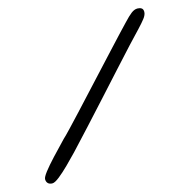

<svg xmlns="http://www.w3.org/2000/svg" viewBox="-89 -690 748 754"><g transform="rotate(-15 284.5 -313.5)"><path d="M34 -25Q22.5 -25 16.2 -31.2Q10 -37.5 10 -48Q10 -56.5 25 -76Q40 -95.5 65.5 -123Q91 -150.5 121.5 -182Q132.5 -192 154.2 -215Q176 -238 205 -269.2Q234 -300.5 266.5 -335.8Q299 -371 331.5 -406.2Q364 -441.5 393 -472.8Q422 -504 443.5 -527.2Q465 -550.5 475.5 -561Q495.5 -582.5 508.2 -592.2Q521 -602 533.5 -602Q543 -602 549.8 -597.8Q556.5 -593.5 556.5 -582.5Q556.5 -570.5 545.5 -556.2Q534.5 -542 517 -523.5Q498.5 -504.5 466.5 -469.8Q434.5 -435 394.5 -391Q354.5 -347 311 -299Q267.5 -251 225.2 -205Q183 -159 147 -120.5Q127.5 -100 105 -77.8Q82.5 -55.5 63.2 -40.2Q44 -25 34 -25Z"/></g></svg>

Font: Gluten Light
Style: Regular
Weight: 300
Designer: Tyler Finck
Foundry: Etcetera Type Company
Version: Version 1.300